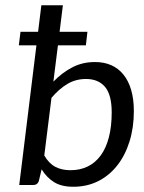

<svg xmlns="http://www.w3.org/2000/svg" viewBox="-20 -714 554 741"><path d="M59.1 -591.3H127L139.6 -693.8H222.7L210 -591.3H317.4L311.5 -539.1H203.6L186 -398.9Q219.7 -433.6 259 -454.1Q298.3 -474.6 346.7 -474.6Q381.8 -474.6 409.4 -462.4Q437 -450.2 456.5 -426Q476.1 -401.9 486.3 -366.5Q496.6 -331.1 496.6 -285.2Q496.6 -221.2 479.7 -167.5Q462.9 -113.8 432.1 -75Q401.4 -36.1 358.4 -14.6Q315.4 6.8 262.7 6.8Q217.8 6.8 189.2 -10.7Q160.6 -28.3 140.6 -60.5L130.4 -17.6Q126 0 107.9 0H54.2L120.6 -539.1H52.7ZM312 -409.2Q272.5 -409.2 240.2 -390.1Q208 -371.1 178.7 -336.4L150.9 -113.8Q169.4 -82.5 194.1 -69.8Q218.8 -57.1 252 -57.1Q289.1 -57.1 318.6 -71.5Q348.1 -85.9 368.7 -114Q389.2 -142.1 400.1 -183.8Q411.1 -225.6 411.1 -280.3Q411.1 -348.1 385.3 -378.7Q359.4 -409.2 312 -409.2Z"/></svg>

Font: Carlito
Style: Italic
Weight: 400
Italic angle: -7°
Designer: Lukasz Dziedzic
Foundry: tyPoland Lukasz Dziedzic
Version: Version 1.104